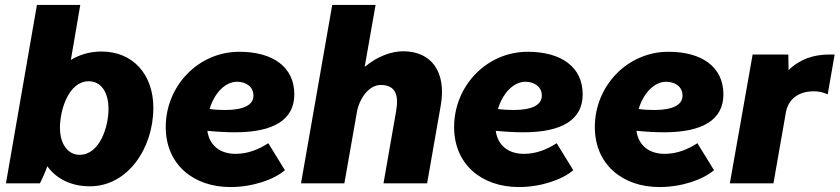

<svg xmlns="http://www.w3.org/2000/svg" viewBox="-20 -740 3389 775"><path d="M4 0H141C148 -13 162 -43 171 -69C207 -19 266 12 343 12C495 12 599 -141 599 -305C599 -440 516 -532 390 -532C342 -532 300 -519 266 -498L304 -720H129ZM301 -115C260 -115 222 -151 222 -225C222 -296 257 -412 338 -412C388 -412 418 -368 418 -300C418 -229 383 -115 301 -115Z M910 15C1000 15 1086 -15 1130 -53L1063 -162C1026 -138 982 -119 931 -119C872 -119 826 -149 817 -212C858 -208 895 -206 929 -206C1085 -206 1168 -257 1168 -359C1168 -471 1080 -531 946 -531C780 -531 649 -393 649 -227C649 -77 760 15 910 15ZM826 -300C844 -361 887 -410 937 -410C969 -410 1003 -393 1003 -354C1003 -315 961 -296 889 -296C868 -296 847 -297 826 -300Z M1195 0H1370L1422 -295C1436 -353 1474 -397 1517 -397C1581 -397 1589 -350 1579 -292L1528 0H1704L1759 -314C1783 -450 1721 -533 1608 -533C1561 -533 1505 -514 1452 -470L1496 -720H1321Z M2074 15C2164 15 2250 -15 2294 -53L2227 -162C2190 -138 2146 -119 2095 -119C2036 -119 1990 -149 1981 -212C2022 -208 2059 -206 2093 -206C2249 -206 2332 -257 2332 -359C2332 -471 2244 -531 2110 -531C1944 -531 1813 -393 1813 -227C1813 -77 1924 15 2074 15ZM1990 -300C2008 -361 2051 -410 2101 -410C2133 -410 2167 -393 2167 -354C2167 -315 2125 -296 2053 -296C2032 -296 2011 -297 1990 -300Z M2642 15C2732 15 2818 -15 2862 -53L2795 -162C2758 -138 2714 -119 2663 -119C2604 -119 2558 -149 2549 -212C2590 -208 2627 -206 2661 -206C2817 -206 2900 -257 2900 -359C2900 -471 2812 -531 2678 -531C2512 -531 2381 -393 2381 -227C2381 -77 2492 15 2642 15ZM2558 -300C2576 -361 2619 -410 2669 -410C2701 -410 2735 -393 2735 -354C2735 -315 2693 -296 2621 -296C2600 -296 2579 -297 2558 -300Z M2926 0H3102L3152 -285C3161 -340 3205 -376 3278 -371C3296 -369 3310 -364 3321 -359L3349 -520H3328C3264 -520 3208 -501 3163 -457L3162 -520H3018Z"/></svg>

Font: Fixel Text 20240404 ExtraBold
Style: Italic
Weight: 800
Width: 4
Italic angle: -10°
Designer: AlfaBravo + MacPaw
Foundry: Kyrylo Tkachov, Marchela Mozhyna, Serhii Makarenko, Maria Weinstein, Zakhar Kryvoshyya
Version: Version 1.211;Glyphs 3.2 (3225)